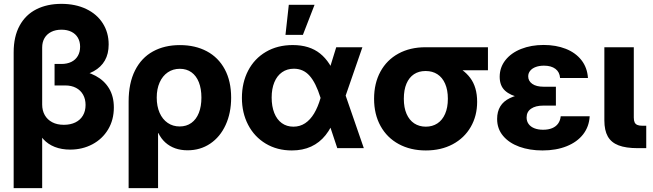

<svg xmlns="http://www.w3.org/2000/svg" viewBox="-20 -757 3335 981"><path d="M49.8 -489.2Q49.8 -570.6 80.4 -626.3Q110.9 -681.9 165.9 -709.6Q220.8 -737.3 293.7 -737.3Q365.6 -737.3 420.5 -711.1Q475.3 -685 505.2 -637.8Q535.2 -590.7 535.2 -529.8Q535.2 -481.8 515.7 -447.8Q496.2 -413.8 458.7 -393.1Q421.2 -372.5 366 -364.2V-400.5Q425.2 -392.8 469 -369.2Q512.8 -345.7 537.3 -305.1Q561.7 -264.5 561.7 -207.8Q561.7 -144.6 532.4 -95.7Q503 -46.8 452 -19.7Q400.9 7.4 338.5 7.4Q294.8 7.4 259.8 -6.3Q224.8 -20.1 201.3 -46.1Q177.8 -72.2 167.6 -108.5L195.5 -113.8V204.1H49.8ZM417.2 -220.7Q417.2 -250.7 404.5 -273.2Q391.9 -295.8 368.5 -308.1Q345.1 -320.4 313.6 -320.4H258.8V-430.2H293.6Q322.8 -430.2 344.4 -440.7Q366 -451.3 377.6 -471.2Q389.3 -491.1 389.3 -518.4Q389.3 -544.8 377.7 -564.5Q366.2 -584.1 344.7 -594.7Q323.1 -605.3 294.3 -605.3Q264.1 -605.3 241.8 -594.1Q219.5 -582.9 207.5 -562.5Q195.5 -542 195.5 -514.1V-223Q195.5 -192.4 208.7 -168.9Q222 -145.5 246.9 -132.4Q271.8 -119.3 306.2 -119.3Q340.1 -119.3 365.2 -131.6Q390.2 -143.8 403.7 -166.8Q417.2 -189.7 417.2 -220.7Z M637.2 -238.3Q637.2 -332.1 669.8 -396.9Q702.4 -461.7 761.4 -494.1Q820.3 -526.6 899.1 -526.6Q977.3 -526.6 1036.6 -495.1Q1095.8 -463.6 1128.4 -403Q1161 -342.5 1161 -258.1Q1161 -179.6 1132.8 -118.4Q1104.6 -57.1 1054 -23.1Q1003.3 10.9 938.3 10.9Q903.7 10.9 875.1 0.8Q846.6 -9.4 824.9 -28.9Q803.2 -48.4 789.2 -77H787.6V204.1H637.2ZM1009.1 -258.4Q1009.1 -303.6 996 -336.8Q982.9 -369.9 958.1 -387.7Q933.2 -405.5 898.8 -405.5Q863.9 -405.5 837.2 -387.3Q810.4 -369 795.6 -335.7Q780.8 -302.4 780.8 -258.4Q780.8 -214.1 795.5 -180.6Q810.3 -147.2 836.8 -129.1Q863.3 -110.9 898 -110.9Q932.6 -110.9 957.7 -128.9Q982.7 -146.8 995.9 -180Q1009.1 -213.2 1009.1 -258.4Z M1216 -256.8Q1216 -334.9 1247.9 -396.2Q1279.9 -457.6 1338.9 -492.2Q1397.9 -526.8 1475.8 -526.8Q1561.4 -526.8 1615.4 -483.5Q1669.4 -440.3 1697.3 -356.6H1723.2L1743 -277.4L1838.9 0H1703.3L1617.2 -259Q1593.8 -333.9 1561.8 -369.9Q1529.8 -405.9 1481.6 -405.9Q1446.7 -405.9 1421 -387.8Q1395.4 -369.8 1381.7 -336.6Q1368 -303.3 1368 -258.6Q1368 -213.5 1381.4 -179.7Q1394.8 -146 1419.9 -127.9Q1445 -109.8 1479.3 -109.8Q1512.6 -109.8 1539 -127.3Q1565.4 -144.9 1584.9 -177.4Q1604.4 -209.9 1617.8 -256.1L1697.9 -515.6H1831.6L1741.8 -256.1L1720.9 -163.3H1694.9Q1674.6 -105.4 1643.6 -66.6Q1612.6 -27.8 1569.6 -8.1Q1526.6 11.7 1471.1 11.7Q1396.1 11.7 1338 -23Q1279.9 -57.8 1247.9 -119Q1216 -180.2 1216 -256.8ZM1455.6 -732.5H1587.2L1527.6 -578.8H1438.6Z M1891.3 -252.2Q1891.3 -331.4 1923.8 -391.1Q1956.3 -450.8 2015.8 -483.2Q2075.2 -515.6 2153.5 -515.6H2473.1V-398H2254.3L2153.4 -394.1Q2119.9 -394.1 2095.2 -377.8Q2070.4 -361.4 2056.8 -329.6Q2043.3 -297.8 2043.3 -252.3Q2043.3 -207.1 2057.3 -175.1Q2071.3 -143.1 2096.7 -126.4Q2122.2 -109.8 2155.7 -109.8Q2189.3 -109.8 2214.7 -126.4Q2240.2 -143.1 2254.2 -175.2Q2268.3 -207.3 2268.3 -252.3Q2268.3 -297.6 2254.2 -329.5Q2240.2 -361.4 2214.7 -377.8Q2189.3 -394.1 2155.8 -394.1V-447.5Q2230.1 -447.5 2288.6 -426.7Q2347.1 -406 2382.5 -359Q2417.9 -312 2417.9 -236.7Q2417.9 -165 2385.2 -108.4Q2352.5 -51.8 2293.1 -20Q2233.7 11.7 2155.8 11.7Q2077.5 11.7 2017.5 -20.8Q1957.5 -53.2 1924.4 -113.1Q1891.3 -172.9 1891.3 -252.2Z M2520 -149.1Q2520 -224.5 2584.7 -255.5Q2649.4 -286.5 2755.2 -286.5H2820.3V-217.4H2755.2Q2716.5 -217.4 2693.6 -201.7Q2670.6 -186 2670.6 -156.7Q2670.6 -137.5 2680.9 -123.4Q2691.1 -109.3 2710.1 -101.7Q2729 -94.1 2755 -94.1Q2781.7 -94.1 2801 -102.1Q2820.3 -110.1 2831.4 -125.4Q2842.6 -140.8 2844.9 -162.8H2992.9Q2990 -110.2 2959.6 -70.8Q2929.1 -31.5 2875.4 -9.9Q2821.7 11.7 2751.9 11.7Q2686.1 11.7 2633.5 -7.3Q2581 -26.4 2550.5 -62.7Q2520 -99 2520 -149.1ZM2762.4 -250.2Q2683.7 -250.2 2635.8 -259.4Q2588 -268.6 2560.5 -293.7Q2533.1 -318.8 2533.1 -364.6Q2533.1 -412.5 2562.3 -449.6Q2591.5 -486.7 2642.7 -507Q2693.9 -527.3 2757.7 -527.3Q2820.5 -527.3 2870.7 -507.6Q2920.8 -487.8 2950.7 -449.8Q2980.6 -411.7 2984.1 -358.4H2841.6Q2839.6 -388.7 2818 -405.1Q2796.4 -421.5 2759.5 -421.5Q2736 -421.5 2717.8 -414.9Q2699.5 -408.3 2689.2 -395.8Q2678.8 -383.3 2678.8 -366.7Q2678.8 -343.5 2699.3 -328.7Q2719.8 -313.9 2757.7 -313.9H2820.3V-250.2Z M3238.4 0Q3177.7 0 3140.4 -14.4Q3103 -28.8 3085.4 -59.9Q3067.9 -91 3067.9 -142V-515.6H3218.3V-156.6Q3218.3 -140.9 3222.5 -131.9Q3226.8 -122.9 3236 -118.8Q3245.2 -114.6 3261 -114.6H3281.9V0Z"/></svg>

Font: Intratopia Thin
Style: Regular
Weight: 100
Designer: Rasmus Andersson
Foundry: rsms
Version: Version 3.000;Glyphs 3.2.3 (3260)